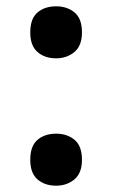

<svg xmlns="http://www.w3.org/2000/svg" viewBox="-20 -576 357 609"><path d="M158 -391Q122 -391 99 -411Q76 -431 76 -473Q76 -517 99 -536.5Q122 -556 158 -556Q193 -556 216.5 -536.5Q240 -517 240 -473Q240 -431 216 -411Q192 -391 158 -391ZM158 13Q122 13 99 -7Q76 -27 76 -69Q76 -113 99 -132.5Q122 -152 158 -152Q193 -152 216.5 -132.5Q240 -113 240 -69Q240 -27 216 -7Q192 13 158 13Z"/></svg>

Font: Noto Sans Gurmukhi UI SemiCondensed
Style: Bold
Weight: 700
Width: 4
Designer: Jelle Bosma - Monotype Design Team
Foundry: Monotype Imaging Inc.
Version: Version 2.004; ttfautohint (v1.8.4.7-5d5b)